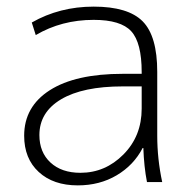

<svg xmlns="http://www.w3.org/2000/svg" viewBox="-20 -550 578 580"><path d="M263 -530Q367 -530 411 -485.5Q455 -441 455 -333V-140Q455 -70 470 0H424Q415 -46 413 -103H411Q384 -51 332.5 -20.5Q281 10 215 10Q141 10 97 -30.5Q53 -71 53 -140Q53 -228 130.5 -277.5Q208 -327 351 -327H408V-332Q408 -421 376.5 -455.5Q345 -490 263 -490Q166 -490 88 -444L76 -482Q160 -530 263 -530ZM99 -142Q99 -90 132.5 -59Q166 -28 223 -28Q298 -28 353 -83.5Q408 -139 408 -222V-289H351Q230 -289 164.5 -250Q99 -211 99 -142Z"/></svg>

Font: Mplus 1p Light
Style: Regular
Weight: 300
Version: Version 1.061